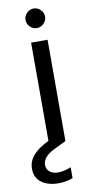

<svg xmlns="http://www.w3.org/2000/svg" viewBox="-134 -723 457 965"><g transform="rotate(-10 94.5 -240.5)"><path d="M70 0V-517H154V0ZM112 -584Q92 -584 77 -599Q62 -614 62 -634Q62 -654 77 -669Q92 -684 112 -684Q132 -684 147 -669Q162 -654 162 -634Q162 -614 147 -599Q132 -584 112 -584ZM82 203Q52 203 25 193.5Q-2 184 -19 163Q-36 142 -36 108Q-36 84 -25 62.5Q-14 41 11.5 20Q37 -1 80 -20L133 -43L154 0L96 28Q61 45 46.5 63Q32 81 32 100Q32 123 48.5 136Q65 149 92 149Q106 149 123.5 145Q141 141 157 134V190Q141 196 121.5 199.5Q102 203 82 203Z"/></g></svg>

Font: DM Sans 11pt
Style: Regular
Weight: 400
Version: Version 4.004;gftools[0.9.30]